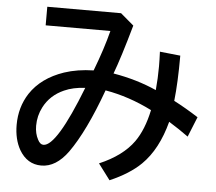

<svg xmlns="http://www.w3.org/2000/svg" viewBox="-57 -849 1114 990"><g transform="rotate(5 499.5 -353.5)"><path d="M147.9 -785.2H529.8L598.1 -727.1Q550.3 -557.6 518.1 -472.2Q640.1 -451.7 742.7 -405.8Q748.5 -468.8 748.5 -529.3Q748.5 -561.5 746.6 -605L853 -593.8Q853 -454.1 842.3 -358.9Q902.8 -327.6 969.2 -285.2L927.2 -181.2Q880.4 -215.3 825.7 -249Q787.6 -104 705.6 -23.4Q647 34.2 545.4 78.1L483.9 -3.9Q604 -55.2 660.6 -134.8Q705.6 -198.2 727.1 -300.8Q607.9 -360.8 484.9 -381.8Q405.8 -164.1 325.7 -51.8Q264.2 33.2 188 33.2Q114.7 33.2 73.7 -37.1Q43.5 -90.8 43.5 -165Q43.5 -256.8 90.3 -329.1Q147 -415 263.2 -454.6Q330.6 -477.1 414.6 -479Q459.5 -596.2 482.9 -689H147.9ZM379.4 -385.7Q315.9 -382.3 271 -361.8Q200.7 -330.6 167.5 -266.1Q144 -220.7 144 -169.4Q144 -128.4 160.6 -98.1Q172.4 -74.2 189.9 -74.2Q258.3 -74.2 379.4 -385.7Z"/></g></svg>

Font: UDEV Gothic 35
Style: Bold
Weight: 700
Version: v2.1.0; ttfautohint (v1.8.4.7-5d5b-dirty) -l 6 -r 45 -G 200 